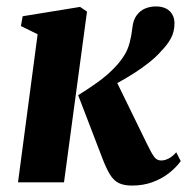

<svg xmlns="http://www.w3.org/2000/svg" viewBox="-20 -567 582 597"><path d="M36 0 97 -460.5 45 -486 50.5 -516.5 229 -545.5 250.5 -531 179 0ZM390.5 10Q365 10 349 2Q333 -6 321.5 -25Q310 -44 297.5 -77L223 -271Q254.5 -290.5 281.8 -310Q309 -329.5 330.2 -350.5Q351.5 -371.5 365.5 -393.5Q377 -411 383 -433.8Q389 -456.5 391.5 -480Q394 -504.5 404.8 -519.2Q415.5 -534 431.2 -540.5Q447 -547 464 -547Q492.5 -547 507.5 -532.5Q522.5 -518 522.5 -494.5Q522.5 -468 511.2 -447.5Q500 -427 482 -409Q467.5 -392 445.5 -374.2Q423.5 -356.5 397 -339.5Q370.5 -322.5 342 -307.2Q313.5 -292 286 -280L334.5 -329.5L437 -119.5Q451.5 -89.5 459.8 -78.8Q468 -68 481 -68Q492 -68 503.8 -73.8Q515.5 -79.5 528 -93.5L542 -66Q527 -45.5 504.8 -28.2Q482.5 -11 453.8 -0.5Q425 10 390.5 10Z"/></svg>

Font: Merriweather 72pt ExtraBold
Style: Italic
Weight: 800
Italic angle: -7.8°
Version: Version 2.101